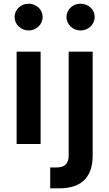

<svg xmlns="http://www.w3.org/2000/svg" viewBox="-20 -780 591 1040"><path d="M70 -500V0H200V-500ZM135 -760C93 -760 59 -728 59 -688C59 -648 93 -615 135 -615C177 -615 211 -648 211 -688C211 -728 177 -760 135 -760ZM252 240H302C424 240 482 177 482 62V-500H352V62C352 106 331 127 287 127H252ZM416 -615C459 -615 493 -648 493 -688C493 -728 459 -760 416 -760C374 -760 340 -728 340 -688C340 -648 374 -615 416 -615Z"/></svg>

Font: Goli SemiBold
Style: Regular
Weight: 600
Designer: jaikishan Patel
Foundry: MagicType
Version: Version 1.000;Glyphs 3.2 (3242)